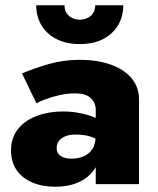

<svg xmlns="http://www.w3.org/2000/svg" viewBox="-20 -702 602 732"><path d="M196 -138Q196 -153 204.5 -164.5Q213 -176 229 -182.5Q245 -189 266 -189Q304 -189 329 -180Q354 -171 378 -153V-231Q367 -243 342.5 -253.5Q318 -264 286 -270.5Q254 -277 222 -277Q163 -277 117.5 -259Q72 -241 47 -208Q22 -175 22 -129Q22 -85 43 -54Q64 -23 102.5 -6.5Q141 10 192 10Q240 10 278 -6.5Q316 -23 338.5 -54.5Q361 -86 361 -130L345 -188Q345 -153 332 -133.5Q319 -114 297.5 -105.5Q276 -97 252 -97Q237 -97 223.5 -101.5Q210 -106 203 -115Q196 -124 196 -138ZM119 -308Q130 -315 153 -323.5Q176 -332 205.5 -339Q235 -346 268 -346Q306 -346 325.5 -328.5Q345 -311 345 -283V0H510V-322Q510 -371 480.5 -405Q451 -439 400 -456.5Q349 -474 284 -474Q222 -474 165 -457.5Q108 -441 64 -422ZM118 -682Q118 -640 137.5 -606.5Q157 -573 194.5 -553.5Q232 -534 284 -534Q337 -534 374 -553.5Q411 -573 430.5 -606.5Q450 -640 450 -682H343Q343 -663 334.5 -651Q326 -639 312.5 -633Q299 -627 284 -627Q269 -627 256 -633Q243 -639 234.5 -651Q226 -663 226 -682Z"/></svg>

Font: Jost ExtraBold
Style: Regular
Weight: 800
Version: Version 3.710